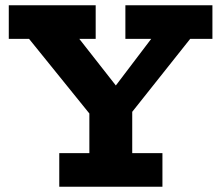

<svg xmlns="http://www.w3.org/2000/svg" viewBox="-20 -706 836 726"><path d="M699.2 -559.1 480 -283.2V-127H594.2V0H204.1V-127H317.9V-276.9L89.8 -559.1H13.2V-686H341.8V-559.1H279.8L418 -382.8L551.8 -559.1H454.1V-686H783.2V-559.1Z"/></svg>

Font: BioRhyme ExtraBold
Style: Regular
Weight: 800
Designer: Aoife Mooney
Foundry: Aoife Mooney Type
Version: Version 1.500;PS 001.500;hotconv 1.0.88;makeotf.lib2.5.64775